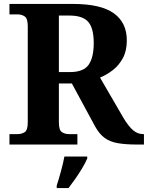

<svg xmlns="http://www.w3.org/2000/svg" viewBox="-20 -734 751 975"><path d="M28 0V-53H70Q90 -53 105.5 -63Q121 -73 121 -113V-600Q121 -640 105.5 -650.5Q90 -661 70 -661H28V-714H350Q492 -714 558 -666.5Q624 -619 624 -529Q624 -476 604 -439Q584 -402 553 -378Q522 -354 488 -340L607 -135Q633 -92 656 -72.5Q679 -53 707 -53H711V0H678Q618 0 578 -7Q538 -14 511.5 -33.5Q485 -53 464 -90L345 -310H279V-113Q279 -73 294.5 -63Q310 -53 330 -53H373V0ZM335 -368Q404 -368 430 -405Q456 -442 456 -515Q456 -591 428 -623Q400 -655 333 -655H279V-368ZM268 208Q278 178 289.5 136Q301 94 307 61H423V71Q414 92 398 119Q382 146 363.5 172.5Q345 199 328 221H268Z"/></svg>

Font: Noto Naskh Arabic UI
Style: Regular
Weight: 400
Designer: Monotype Design Team, David Williams, Mohamad Dakak and Nizar Qandah
Foundry: Monotype Imaging Inc.
Version: Version 2.014